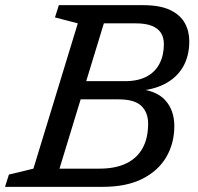

<svg xmlns="http://www.w3.org/2000/svg" viewBox="-40 -724 769 744"><path d="M320 -633.5 342 -704H514Q580.5 -704 619.8 -685Q659 -666 676.2 -634.5Q693.5 -603 693.5 -564.5Q693.5 -505.5 668.2 -463.2Q643 -421 596 -397.5Q549 -374 483 -371L485 -380.5Q563.5 -375.5 599.5 -336.5Q635.5 -297.5 635.5 -235.5Q635.5 -168.5 604.2 -115.2Q573 -62 511.5 -31Q450 0 358.5 0H127.5L148.5 -70.5H344.5Q407.5 -70.5 449.2 -90.8Q491 -111 512.5 -149.8Q534 -188.5 534 -245Q534 -288 507.8 -313.5Q481.5 -339 419.5 -339H227.5L253.5 -409.5H444.5Q494.5 -409.5 528 -427.2Q561.5 -445 578.2 -477.5Q595 -510 595 -552.5Q595 -579 583.5 -596.8Q572 -614.5 548 -624Q524 -633.5 486.5 -633.5ZM261.5 -633.5 173 -656.5 188 -704H384L169 0H-20.5L-5.5 -47.5L89.5 -70.5Z"/></svg>

Font: Newsreader 7pt
Style: Italic
Weight: 400
Italic angle: -17°
Designer: Hugues Gentile
Foundry: Production Type
Version: Version 1.003